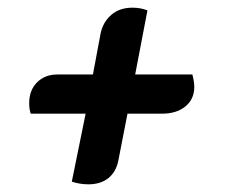

<svg xmlns="http://www.w3.org/2000/svg" viewBox="-20 -486 612 500"><path d="M325 -466Q346 -466 364 -459L332 -292H481Q486 -272 486 -260Q486 -228 463 -209Q440 -190 402 -190H312L288 -67Q282 -38 262 -22Q242 -6 210 -6Q188 -6 167 -13L203 -190H60Q56 -202 56 -217Q56 -251 76.5 -271.5Q97 -292 129 -292H222L242 -399Q248 -428 269.5 -447Q291 -466 325 -466Z"/></svg>

Font: Sansita ExtraBold Italic
Style: Regular
Weight: 800
Italic angle: -11°
Designer: Pablo Cosgaya
Foundry: Omnibus-Type
Version: Version 1.006